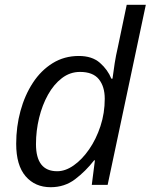

<svg xmlns="http://www.w3.org/2000/svg" viewBox="-20 -780 635 810"><path d="M193.8 9.8Q127.9 9.8 88.1 -36.4Q48.3 -82.5 48.3 -173.3Q48.3 -245.6 66.4 -312Q84.5 -378.4 118.7 -430.7Q152.8 -482.9 201.9 -513.4Q251 -543.9 312.5 -543.9Q368.7 -543.9 401.6 -514.9Q434.6 -485.8 449.7 -448.2H454.6Q459 -481.9 463.9 -513.4Q468.8 -544.9 477.1 -580.6L514.6 -759.8H595.2L434.1 0H367.2L380.4 -103.5H377Q341.3 -57.6 296.9 -23.9Q252.4 9.8 193.8 9.8ZM221.2 -57.6Q255.9 -57.6 291 -82.3Q326.2 -106.9 356 -149.9Q385.7 -192.9 403.8 -247.8Q421.9 -302.7 421.9 -363.3Q421.9 -415 397 -445.8Q372.1 -476.6 317.4 -476.6Q275.4 -476.6 241.2 -450.4Q207 -424.3 182.6 -380.6Q158.2 -336.9 145 -282.7Q131.8 -228.5 131.8 -171.9Q131.8 -57.6 221.2 -57.6Z"/></svg>

Font: Open Sans
Style: Italic
Weight: 400
Italic angle: -12°
Designer: Monotype Design Team
Foundry: Monotype Imaging Inc.
Version: Version 3.000; ttfautohint (v1.8.4)